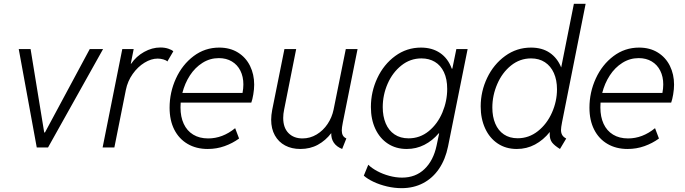

<svg xmlns="http://www.w3.org/2000/svg" viewBox="-20 -772 3586 1005"><path d="M78.1 -515.1H140.1L211.4 -78.6H215.3L449.7 -515.1H519.5L231.4 0H172.4Z M620.1 -515.1H679.7L664.6 -438.5H666.5Q692.9 -477.1 734.4 -500.2Q775.9 -523.4 819.3 -523.4Q842.3 -523.4 860.8 -517.3Q879.4 -511.2 887.2 -503.4L856 -450.2Q850.6 -456.5 835.4 -460.9Q820.3 -465.3 805.2 -465.3Q771.5 -465.3 736.3 -443.8Q701.2 -422.4 674.6 -384.8Q647.9 -347.2 638.7 -300.8L578.6 0H517.1Z M867.7 -208Q867.7 -288.6 900.9 -361.1Q934.1 -433.6 993.4 -478.3Q1052.7 -522.9 1127.4 -522.9Q1184.1 -522.9 1225.6 -497.1Q1267.1 -471.2 1288.8 -427Q1310.5 -382.8 1310.5 -329.1Q1310.5 -305.7 1305.9 -278.1Q1301.3 -250.5 1295.4 -234.9H925.8Q924.8 -218.3 924.8 -209.5Q924.8 -160.6 941.7 -124Q958.5 -87.4 991.2 -67.4Q1023.9 -47.4 1069.8 -47.4Q1145 -47.4 1210.9 -101.1L1231.4 -46.9Q1197.3 -22 1155.5 -7.1Q1113.8 7.8 1067.4 7.8Q1007.3 7.8 962.2 -18.6Q917 -44.9 892.3 -93.5Q867.7 -142.1 867.7 -208ZM1249.5 -285.6Q1253.9 -309.1 1253.9 -330.1Q1253.9 -370.6 1238.3 -401.9Q1222.7 -433.1 1193.6 -450.4Q1164.6 -467.8 1125.5 -467.8Q1079.1 -467.8 1040 -443.1Q1001 -418.5 974.1 -377.2Q947.3 -335.9 934.6 -285.6Z M1399.4 -145.5Q1399.4 -168.5 1404.8 -196.8L1468.8 -515.1H1530.3L1467.3 -198.7Q1462.4 -175.8 1462.4 -154.8Q1462.4 -103.5 1490 -75.4Q1517.6 -47.4 1563.5 -47.4Q1603 -47.4 1637.5 -68.1Q1671.9 -88.9 1694.8 -123.3Q1717.8 -157.7 1726.1 -198.2L1790 -515.1H1851.6L1774.4 -130.4Q1769 -103.5 1769 -88.9Q1769 -74.2 1774.4 -63.7Q1779.8 -53.2 1793 -47.4L1771 7.8Q1741.7 -3.9 1727.3 -25.1Q1712.9 -46.4 1713.9 -75.2Q1684.6 -36.6 1644 -14.4Q1603.5 7.8 1552.2 7.8Q1506.8 7.8 1472.4 -10.5Q1438 -28.8 1418.7 -63.5Q1399.4 -98.1 1399.4 -145.5Z M1884.3 147.5 1907.7 90.3Q1925.3 107.9 1954.3 123.5Q1983.4 139.2 2017.6 148.4Q2051.8 157.7 2084.5 157.7Q2155.3 157.7 2201.9 113Q2248.5 68.4 2265.1 -9.3L2278.8 -74.2H2276.4Q2243.7 -35.6 2201.2 -13.9Q2158.7 7.8 2108.9 7.8Q2052.7 7.8 2010.3 -20Q1967.8 -47.9 1944.6 -97.7Q1921.4 -147.5 1921.4 -211.9Q1921.4 -291.5 1955.1 -363.3Q1988.8 -435.1 2048.8 -479Q2108.9 -522.9 2183.6 -522.9Q2242.2 -522.9 2283.7 -494.6Q2325.2 -466.3 2344.7 -412.6H2347.7L2368.7 -515.1H2427.7L2325.2 -5.4Q2311.5 62 2278.3 111.1Q2245.1 160.2 2195.1 186.5Q2145 212.9 2082 212.9Q2044.4 212.9 2005.9 203.9Q1967.3 194.8 1935.3 179.7Q1903.3 164.6 1884.3 147.5ZM2320.8 -306.6Q2320.8 -358.4 2303.7 -394.3Q2286.6 -430.2 2256.3 -448.2Q2226.1 -466.3 2186 -466.3Q2127.4 -466.3 2081.1 -429.4Q2034.7 -392.6 2009 -333.7Q1983.4 -274.9 1983.4 -211.4Q1983.4 -163.1 1999 -126Q2014.6 -88.9 2045.2 -68.4Q2075.7 -47.9 2118.7 -47.9Q2178.2 -47.9 2224.4 -85.7Q2270.5 -123.5 2295.7 -183.3Q2320.8 -243.2 2320.8 -306.6Z M2857.4 -69.3Q2857.4 -77.1 2857.9 -81.1Q2824.2 -39.1 2780.5 -15.6Q2736.8 7.8 2685.1 7.8Q2627.9 7.8 2585.2 -20.8Q2542.5 -49.3 2519.3 -100.1Q2496.1 -150.9 2496.1 -214.8Q2496.1 -293.5 2530 -364.5Q2564 -435.5 2624.3 -479.2Q2684.6 -522.9 2759.3 -522.9Q2817.9 -522.9 2857.7 -495.6Q2897.5 -468.3 2917.5 -418.9L2983.9 -752H3045.4L2921.9 -131.8Q2916.5 -104 2916.5 -91.8Q2916.5 -76.7 2922.6 -65.7Q2928.7 -54.7 2943.8 -46.9L2911.1 7.8Q2881.8 -10.3 2869.6 -26.4Q2857.4 -42.5 2857.4 -69.3ZM2895.5 -304.7Q2895.5 -353 2879.2 -389.6Q2862.8 -426.3 2832.3 -446.3Q2801.8 -466.3 2759.8 -466.3Q2701.2 -466.3 2654.8 -429Q2608.4 -391.6 2582.8 -332Q2557.1 -272.5 2557.1 -209Q2557.1 -161.1 2572.5 -124.8Q2587.9 -88.4 2617.7 -68.4Q2647.5 -48.3 2689.9 -48.3Q2748.5 -48.3 2795.7 -85.7Q2842.8 -123 2869.1 -182.4Q2895.5 -241.7 2895.5 -304.7Z M3065.4 -208Q3065.4 -288.6 3098.6 -361.1Q3131.8 -433.6 3191.2 -478.3Q3250.5 -522.9 3325.2 -522.9Q3381.8 -522.9 3423.3 -497.1Q3464.8 -471.2 3486.6 -427Q3508.3 -382.8 3508.3 -329.1Q3508.3 -305.7 3503.7 -278.1Q3499 -250.5 3493.2 -234.9H3123.5Q3122.6 -218.3 3122.6 -209.5Q3122.6 -160.6 3139.4 -124Q3156.2 -87.4 3189 -67.4Q3221.7 -47.4 3267.6 -47.4Q3342.8 -47.4 3408.7 -101.1L3429.2 -46.9Q3395 -22 3353.3 -7.1Q3311.5 7.8 3265.1 7.8Q3205.1 7.8 3159.9 -18.6Q3114.7 -44.9 3090.1 -93.5Q3065.4 -142.1 3065.4 -208ZM3447.3 -285.6Q3451.7 -309.1 3451.7 -330.1Q3451.7 -370.6 3436 -401.9Q3420.4 -433.1 3391.4 -450.4Q3362.3 -467.8 3323.2 -467.8Q3276.9 -467.8 3237.8 -443.1Q3198.7 -418.5 3171.9 -377.2Q3145 -335.9 3132.3 -285.6Z"/></svg>

Font: Reddit Sans Vanilla Light
Style: Italic
Weight: 300
Italic angle: -11.25°
Designer: Stephen Hutchings
Version: Version 1.013